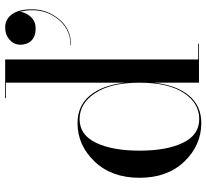

<svg xmlns="http://www.w3.org/2000/svg" viewBox="-48 -742 799 743"><g transform="rotate(-90 351.5 -370.5)"><path d="M550 -691Q550 -716 569.5 -733Q589 -750 617 -750Q648 -750 667.5 -724Q687 -698 687 -646Q687 -588 649 -541.5Q611 -495 548 -495V-497Q616 -497 656 -555Q696 -613 678 -692Q673 -666 656 -649Q639 -632 613 -632Q582 -632 566 -648.5Q550 -665 550 -691ZM554 -3V0H403V-173Q393 -86 353 -38.5Q313 9 247 9Q161 9 98 -56.5Q35 -122 35 -230Q35 -338 98 -404Q161 -470 247 -470Q313 -470 353 -422.5Q393 -375 403 -287V-747H343V-750H493V-3ZM262 1Q324 1 363.5 -59Q403 -119 403 -230Q403 -341 363 -401.5Q323 -462 262 -462Q201 -462 170.5 -398.5Q140 -335 140 -230Q140 -125 170.5 -62Q201 1 262 1Z"/></g></svg>

Font: Bodoni* 72
Style: Regular
Weight: 400
Version: Version 1.003